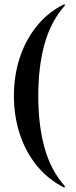

<svg xmlns="http://www.w3.org/2000/svg" viewBox="-20 -745 349 883"><path d="M44 -304Q44 -398 71 -480Q98 -562 149.5 -625.5Q201 -689 274 -725Q276 -726 278 -723.5Q280 -721 278 -719Q214 -647 185 -543Q156 -439 156 -304Q156 -169 185 -65Q214 39 278 111Q280 112 278 115Q276 118 274 117Q201 80 149.5 17Q98 -46 71 -128.5Q44 -211 44 -304Z"/></svg>

Font: Cormorant
Style: Bold
Weight: 700
Designer: Christian Thalmann (Catharsis Fonts)
Foundry: Catharsis Fonts
Version: Version 4.000